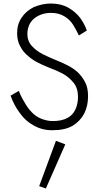

<svg xmlns="http://www.w3.org/2000/svg" viewBox="-20 -729 564 1088"><path d="M87 -214 40 -187Q59 -133 92 -89Q123 -44 171 -18Q218 9 276 9Q348 9 391 -16Q434 -42 457 -85Q479 -128 479 -184Q479 -231 463 -262Q446 -295 421 -319Q396 -342 364 -358Q327 -377 305 -385Q263 -402 224 -421Q185 -441 160 -469Q135 -497 135 -537Q135 -571 152 -600Q169 -626 200 -641Q230 -656 269 -656Q313 -656 344 -637Q374 -620 394 -589Q413 -558 427 -528L472 -556Q461 -590 434 -628Q406 -664 366 -686Q325 -709 268 -709Q221 -709 172 -689Q129 -668 103 -630Q77 -592 77 -541Q77 -498 95 -466Q111 -434 140 -411Q166 -388 199 -372Q210 -366 257 -346Q301 -330 335 -312Q370 -293 397 -260Q422 -229 422 -180Q422 -140 407 -108Q392 -76 361 -60Q329 -43 279 -43Q246 -43 212 -57Q181 -70 159 -94Q136 -118 119 -149Q97 -185 87 -214ZM297 69 202 326 240 339 350 89Z"/></svg>

Font: NM-font
Style: Light
Weight: 500
Designer: ""
Foundry: ""
Version: ""